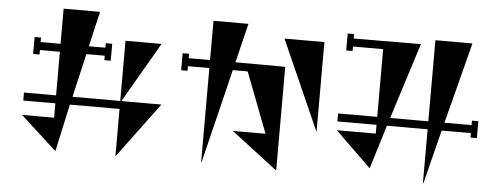

<svg xmlns="http://www.w3.org/2000/svg" viewBox="-55 -969 3110 1198"><g transform="rotate(5 1500.0 -369.5)"><path d="M959 -269 701 78V-219H390L325 78L98 -129H299V-219H98V-269H299V-542H174V-514H134V-620H174V-592H299V-812H527L476 -592H580V-620H620V-514H580V-542H465L402 -269H701V-646H927L708 -269Z M1396 -572 1708 -571V79L1417 -144H1622L1477 -522H1384L1240 67H1237V-522H1103V-493H1063V-600H1103V-572H1237V-818H1456ZM1688 -746H1938V-183Z M2898 -338H2938V-232H2898V-260H2715L2630 78H2627V-260H2372L2288 14L2063 -205H2307V-260H2062V-310H2307V-734H2118V-706H2078V-812H2118V-784L2539 -786L2388 -310H2627V-818H2859L2728 -310H2898Z"/></g></svg>

Font: Chokokutai
Style: Regular
Weight: 400
Designer: 108号,108go
Foundry: Font Zone 108
Version: Version 1.000; ttfautohint (v1.8.3)